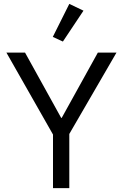

<svg xmlns="http://www.w3.org/2000/svg" viewBox="-20 -969 633 989"><path d="M410 -914 337 -949 252 -779 304 -755ZM337 0V-279L580 -698H484L298 -362H295L109 -698H13L253 -276V0Z"/></svg>

Font: IBM Plex Devanagari
Style: Regular
Weight: 400
Designer: Mike Abbink, Paul van der Laan, Pieter van Rosmalen, Erin McLaughlin
Foundry: Bold Monday
Version: Version 1.0